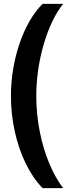

<svg xmlns="http://www.w3.org/2000/svg" viewBox="-20 -813 371 1000"><path d="M202 167Q152 116 114.5 39.5Q77 -37 57 -128Q37 -219 37 -313Q37 -384 48.5 -453Q60 -522 81.5 -585.5Q103 -649 133.5 -702Q164 -755 202 -793H309Q277 -753 251.5 -699Q226 -645 207.5 -581.5Q189 -518 179 -450Q169 -382 169 -313Q169 -219 187 -128Q205 -37 237 39Q269 115 309 167Z"/></svg>

Font: Hubot Sans SemiBold
Style: Regular
Weight: 600
Designer: Deni Anggara
Foundry: GitHub, Inc., Subsidiary of Microsoft Corporation
Version: Version 2.000